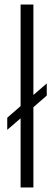

<svg xmlns="http://www.w3.org/2000/svg" viewBox="-20 -828 238 848"><path d="M71 0V-305.5L12 -254.5V-308L71 -359.5V-808H127.5V-408.5L186.5 -459.5V-406L127.5 -354.5V0Z"/></svg>

Font: Encode Sans Cnd Lt
Style: Regular
Weight: 300
Width: 3
Designer: Multiple Designers
Foundry: Impallari Type
Version: Version 3.002; ttfautohint (v1.8.3) -l 8 -r 50 -G 200 -x 14 